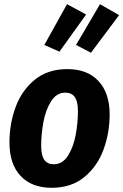

<svg xmlns="http://www.w3.org/2000/svg" viewBox="-20 -877 587 914"><path d="M25 -199Q25 -287 54 -366.5Q83 -446 145 -497Q207 -548 301 -548Q396 -548 449 -491Q502 -434 502 -332Q502 -245 473 -165.5Q444 -86 382 -34.5Q320 17 226 17Q131 17 78 -39.5Q25 -96 25 -199ZM351 -348Q351 -394 336 -415Q321 -436 291 -436Q249 -436 223 -394.5Q197 -353 186.5 -295Q176 -237 176 -183Q176 -137 191 -116Q206 -95 236 -95Q278 -95 304 -136.5Q330 -178 340.5 -236Q351 -294 351 -348ZM299 -857 390 -808 263 -631 191 -663ZM456 -857 547 -805 413 -626 342 -663Z"/></svg>

Font: Fira Sans Condensed
Style: Bold Italic
Weight: 700
Width: 3
Italic angle: -8°
Designer: Carrois Corporate & Edenspiekermann AG
Foundry: Carrois Corporate GbR & Edenspiekermann AG
Version: Version 4.203